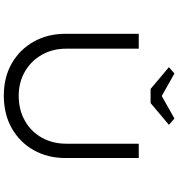

<svg xmlns="http://www.w3.org/2000/svg" viewBox="16 -943 934 1006"><g transform="rotate(90 483.0 -440.0)"><path d="M481 7Q384 7 311.5 -35Q239 -77 198 -150Q157 -223 157 -317V-700H235V-321Q235 -248 267.5 -191.5Q300 -135 356 -103Q412 -71 481 -71Q555 -71 612 -103Q669 -135 701 -191.5Q733 -248 733 -321V-700H808V-316Q808 -223 767 -150Q726 -77 652.5 -35Q579 7 481 7ZM446 -762 332 -858 365 -887 498 -812H468L601 -887L634 -858L520 -762Z"/></g></svg>

Font: Lexend Peta Light
Style: Regular
Weight: 300
Version: Version 1.007